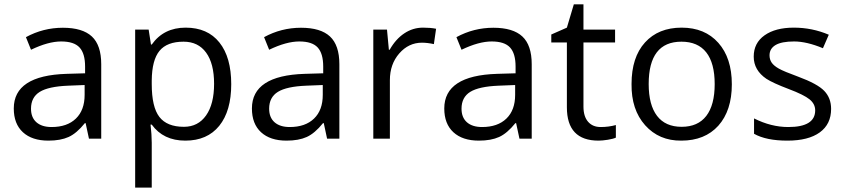

<svg xmlns="http://www.w3.org/2000/svg" viewBox="-20 -634 3863 878"><path d="M121.8 -137Q121.8 -96.6 146.6 -74.8Q171.4 -53.1 215.9 -53.1Q287.2 -53.1 327.1 -91.8Q367 -130.4 367 -200.2V-245.2L291.7 -242.2Q201.7 -238.6 161.8 -213.9Q121.8 -189.1 121.8 -137ZM442.9 0H386.8L371.6 -70.8H368Q330.6 -24.3 293.7 -7.6Q256.8 9.1 201.2 9.1Q126.4 9.1 84.7 -29.3Q43 -67.7 43 -138Q43 -288.7 284.1 -296.3L369.1 -298.8V-329.6Q369.1 -389.3 343.8 -416.8Q318.5 -444.4 259.6 -444.4Q200.7 -444.4 121.8 -406.5L98.6 -464.1Q177.5 -507.1 267.4 -507.1Q357.4 -507.1 400.2 -467.1Q442.9 -427.2 442.9 -340.2Z M819.5 -443.4Q743.7 -443.4 709.3 -401.4Q674.9 -359.5 673.9 -266.4V-249.7Q673.9 -144.6 708.8 -99.3Q743.7 -54.1 821 -54.1Q885.7 -54.1 922.4 -106.2Q959 -158.2 959 -250.8Q959 -343.3 922.6 -393.3Q886.2 -443.4 819.5 -443.4ZM673.9 -64.2H668.4Q673.9 -18.2 673.9 18.7V224H598.1V-498.5H659.8L670.4 -430.2H673.9Q728.5 -507.6 828.9 -507.6Q929.2 -507.6 983.3 -439.8Q1037.4 -372.1 1037.4 -249.2Q1037.4 -126.4 982.6 -58.6Q927.7 9.1 827.4 9.1Q727 9.1 673.9 -64.2Z M1210.8 -137Q1210.8 -96.6 1235.6 -74.8Q1260.4 -53.1 1304.9 -53.1Q1376.1 -53.1 1416.1 -91.8Q1456 -130.4 1456 -200.2V-245.2L1380.7 -242.2Q1290.7 -238.6 1250.8 -213.9Q1210.8 -189.1 1210.8 -137ZM1531.9 0H1475.7L1460.6 -70.8H1457Q1419.6 -24.3 1382.7 -7.6Q1345.8 9.1 1290.2 9.1Q1215.4 9.1 1173.7 -29.3Q1132 -67.7 1132 -138Q1132 -288.7 1373.1 -296.3L1458 -298.8V-329.6Q1458 -389.3 1432.8 -416.8Q1407.5 -444.4 1348.6 -444.4Q1289.7 -444.4 1210.8 -406.5L1187.6 -464.1Q1266.4 -507.1 1356.4 -507.1Q1446.4 -507.1 1489.1 -467.1Q1531.9 -427.2 1531.9 -340.2Z M1914.6 -507.6Q1948.9 -507.6 1974.2 -502.5L1964.1 -432.3Q1934.3 -438.8 1909.5 -438.8Q1848.8 -438.8 1805.9 -389.8Q1762.9 -340.7 1762.9 -267.4V0H1687.1V-498.5H1749.7L1758.3 -406.5H1761.9Q1789.7 -455.5 1828.9 -481.5Q1868 -507.6 1914.6 -507.6Z M2090.5 -137Q2090.5 -96.6 2115.3 -74.8Q2140 -53.1 2184.5 -53.1Q2255.8 -53.1 2295.8 -91.8Q2335.7 -130.4 2335.7 -200.2V-245.2L2260.4 -242.2Q2170.4 -238.6 2130.4 -213.9Q2090.5 -189.1 2090.5 -137ZM2411.5 0H2355.4L2340.2 -70.8H2336.7Q2299.3 -24.3 2262.4 -7.6Q2225.5 9.1 2169.9 9.1Q2095 9.1 2053.3 -29.3Q2011.6 -67.7 2011.6 -138Q2011.6 -288.7 2252.8 -296.3L2337.7 -298.8V-329.6Q2337.7 -389.3 2312.4 -416.8Q2287.2 -444.4 2228.3 -444.4Q2169.4 -444.4 2090.5 -406.5L2067.2 -464.1Q2146.1 -507.1 2236.1 -507.1Q2326.1 -507.1 2368.8 -467.1Q2411.5 -427.2 2411.5 -340.2Z M2648.1 -146.6Q2648.1 -101.6 2669.1 -77.4Q2690.1 -53.1 2726.7 -53.1Q2763.4 -53.1 2796.3 -62.2V-4.6Q2784.6 1 2759.6 5.1Q2734.6 9.1 2716.9 9.1Q2572.3 9.1 2572.3 -143.1V-439.8H2501V-476.2L2572.3 -507.6L2604.1 -614.3H2648.1V-498.5H2792.7V-439.8H2648.1Z M3264.9 -59.2Q3203.2 9.1 3095.6 9.1Q2993.9 10.1 2930.2 -61.2Q2866.5 -132.5 2868 -249.7Q2868 -372.1 2929.5 -439.8Q2990.9 -507.6 3097.1 -507.6Q3203.2 -507.6 3264.9 -438.1Q3326.6 -368.6 3326.6 -248.5Q3326.6 -128.4 3264.9 -59.2ZM3096.1 -443.4Q2946.4 -443.4 2946.4 -249.7Q2946.4 -154.2 2984.6 -104.1Q3022.8 -54.1 3097.1 -54.1Q3171.4 -54.1 3209.8 -103.9Q3248.2 -153.7 3248.2 -249.5Q3248.2 -345.3 3209.8 -394.3Q3171.4 -443.4 3096.1 -443.4Z M3780.6 -136Q3780.6 -66.2 3728.8 -28.6Q3676.9 9.1 3580.4 9.1Q3483.8 9.1 3428.2 -22.2V-92.5Q3506.1 -53.1 3584.9 -53.1Q3707.8 -53.1 3707.8 -129.4Q3707.8 -158.7 3682 -179.7Q3656.2 -200.7 3585.9 -227.2Q3515.7 -253.8 3484.8 -273.5Q3426.7 -312.9 3426.7 -375.1Q3426.7 -437.3 3476.2 -472.4Q3525.8 -507.6 3610 -507.6Q3694.1 -507.6 3770 -475.2L3743.2 -413.5Q3668.9 -444.4 3611.5 -444.4Q3554.1 -444.4 3526.5 -428Q3499 -411.5 3499 -381.2Q3499 -362 3508.8 -347.6Q3518.7 -333.2 3541.5 -320.3Q3564.2 -307.4 3629.4 -283.6Q3718.4 -250.8 3749.5 -218.1Q3780.6 -185.5 3780.6 -136Z"/></svg>

Font: KhulaRegular
Style: Regular
Weight: 400
Designer: Erin McLaughlin, Steve Matteson
Version: Version 1.001;PS 1.0;hotconv 1.0.72;makeotf.lib2.5.5900; ttf